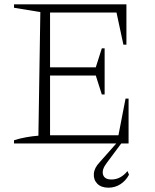

<svg xmlns="http://www.w3.org/2000/svg" viewBox="-20 -665 718 890"><path d="M483 205Q449 205 431 186.5Q413 168 415 140.5Q417 113 442 87L519 0H45V-15Q74 -24 102.5 -29Q131 -34 158 -36L167 -609L45 -629V-645H566V-458H552L520 -607H212V-353H424L452 -441H465V-227H452L424 -315H212V-38H529L562 -208H576V0H542L475 90Q451 121 457.5 144Q464 167 497 167Q539 167 571 128L578 145Q563 173 538 189Q513 205 483 205Z"/></svg>

Font: Piazzolla SC ExtraLight
Style: Regular
Weight: 200
Designer: Juan Pablo del Peral
Foundry: Huerta Tipografica
Version: Version 1.330